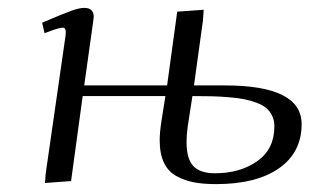

<svg xmlns="http://www.w3.org/2000/svg" viewBox="-20 -464 813 492"><path d="M87.9 -405.8Q142.6 -429.2 163.1 -436.5Q183.6 -443.8 195.8 -443.8Q220.2 -443.8 220.2 -420.9Q220.2 -419.4 219.7 -416.7Q219.2 -414.1 218.8 -409.4Q218.3 -404.8 217.8 -401.9L195.8 -245.1H408.2L434.1 -434.1L502 -439L500 -411.1L477.1 -245.1H556.2Q752.9 -245.1 752.9 -146Q752.9 -73.2 694.8 -32.7Q636.7 7.8 534.2 7.8Q501.5 7.8 477.8 3.4Q454.1 -1 432.6 -12.5Q411.1 -23.9 400.1 -47.1Q389.2 -70.3 389.2 -105Q389.2 -125 394 -155.8L403.8 -217.8H191.9L162.1 0L95.2 4.9L97.2 -20L147.9 -372.1Q150.9 -393.1 141.1 -393.1Q129.9 -393.1 94.2 -378.9ZM458 -100.1Q458 -57.1 475.3 -38.6Q492.7 -20 530.8 -20Q595.2 -20 639.2 -51Q683.1 -82 683.1 -140.1Q683.1 -155.3 677.5 -167Q671.9 -178.7 662.6 -186.8Q653.3 -194.8 637.7 -200.7Q622.1 -206.5 606.2 -209.7Q590.3 -212.9 566.7 -214.8Q543 -216.8 522.5 -217.3Q502 -217.8 473.1 -217.8L460.9 -139.2Q458 -116.2 458 -100.1Z"/></svg>

Font: Dehuti Alt
Style: Italic
Weight: 400
Version: Version 1.2